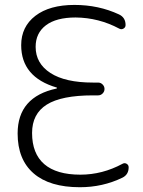

<svg xmlns="http://www.w3.org/2000/svg" viewBox="-20 -784 589 792"><path d="M485.4 -108.4Q494.1 -113.3 502.4 -108.4Q510.7 -103.5 510.7 -93.8Q510.7 -63.5 484.4 -50.8Q403.3 -11.7 309.6 -11.7Q184.6 -11.7 118.7 -68.8Q52.7 -126 52.7 -233.4Q52.7 -384.8 213.9 -418.9Q214.8 -419.9 214.8 -421.4Q214.8 -422.9 213.9 -422.9Q67.4 -465.8 67.4 -597.7Q67.4 -673.8 126 -718.8Q184.6 -763.7 287.1 -763.7Q386.7 -763.7 470.7 -724.6Q498 -711.9 498 -680.7Q498 -670.9 489.3 -666Q480.5 -661.1 471.7 -666Q387.7 -710.9 292 -711.9Q211.9 -711.9 169.4 -679.7Q127 -647.5 127 -590.8Q127 -522.5 188 -482.9Q249 -443.4 363.3 -443.4H384.8Q395.5 -443.4 403.3 -435.5Q411.1 -427.7 411.1 -417Q411.1 -406.2 403.3 -398.4Q395.5 -390.6 384.8 -390.6H363.3Q233.4 -390.6 172.9 -352.5Q112.3 -314.5 112.3 -235.4Q112.3 -150.4 162.6 -106.9Q212.9 -63.5 311.5 -63.5Q402.3 -63.5 485.4 -108.4Z"/></svg>

Font: irohamaru Light
Style: Regular
Weight: 200
Designer: [Source Han Sans]
Ryoko NISHIZUKA  (kana & ideographs); Paul D. Hunt (Latin, Greek & Cyrillic); Wenlong ZHANG  (bopomofo
Version: Version 1.01